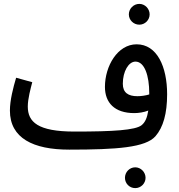

<svg xmlns="http://www.w3.org/2000/svg" viewBox="-20 -749 919 988"><path d="M697 -622C726 -622 750 -646 750 -675C750 -704 726 -729 697 -729C667 -729 643 -704 643 -675C643 -646 667 -622 697 -622ZM336 21H337C583 21 729 10 780 -48C820 -94 840 -165 840 -264C840 -406 788 -521 683 -521C585 -521 520 -409 520 -302C520 -221 569 -167 671 -167C693 -167 720 -171 743 -180C737 -142 727 -120 709 -105C677 -79 563 -72 363 -72C175 -72 123 -121 123 -201C123 -241 138 -295 146 -326L63 -349C48 -299 31 -233 31 -180C31 -38 151 21 336 21ZM612 -318C612 -382 642 -432 677 -432C724 -432 748 -359 748 -270V-263C728 -257 706 -254 687 -254C640 -254 612 -272 612 -318ZM676 219C705 219 729 195 729 166C729 137 705 112 676 112C646 112 623 137 623 166C623 195 646 219 676 219Z"/></svg>

Font: Noto Sans Arabic Cond Med
Style: Regular
Weight: 500
Width: 3
Designer: Monotype Design Team, Nadine Chahine, Nizar Qandah and Khaled Hosny
Foundry: Monotype Imaging Inc.
Version: Version 2.012